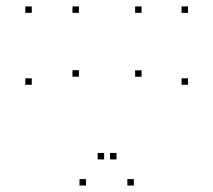

<svg xmlns="http://www.w3.org/2000/svg" viewBox="-20 -564 660 594"><path d="M394 10V-10H374V10ZM561.7 -301.7V-321.7H541.7V-301.7ZM561.7 -524.2V-544.2H541.7V-524.2ZM418 -524.2V-544.2H398V-524.2ZM418 -326.5V-346.5H398V-326.5ZM302.2 -70.8V-90.8H282.2V-70.8ZM340.4 -70.8V-90.8H320.4V-70.8ZM224.2 -326.8V-346.8H204.2V-326.8ZM224.2 -524.2V-544.2H204.2V-524.2ZM78.3 -524.2V-544.2H58.3V-524.2ZM78.3 -301.7V-321.7H58.3V-301.7ZM246 10V-10H226V10Z"/></svg>

Font: Monaspace Krypton Dots Var
Style: Regular
Weight: 400
Designer: Riley Cran and the Lettermatic Team
Version: Version 1.100 (Monaspace Krypton Dots)